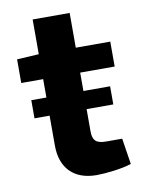

<svg xmlns="http://www.w3.org/2000/svg" viewBox="-76 -685 563 751"><g transform="rotate(-10 205.5 -309.5)"><path d="M253 -394H390V-493H253V-631H106V-493L19 -488V-394H106V-321H46V-249H106V-130C106 -40 158 12 247 12C282 12 349 5 386 -8L370 -111H307C267 -111 253 -124 253 -161V-249H359V-321H253Z"/></g></svg>

Font: SnT
Style: Bold
Weight: 700
Designer: Natanael Gama
Version: Version 1.001;PS 001.001;hotconv 1.0.70;makeotf.lib2.5.58329